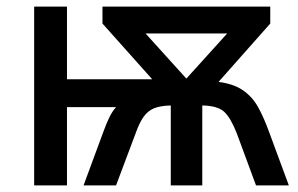

<svg xmlns="http://www.w3.org/2000/svg" viewBox="-20 -559 898 579"><path d="M795 -539V-488L639 -312Q685 -306 713 -286.5Q741 -267 758 -236.5Q775 -206 790 -165L851 0H752L694 -157Q676 -203 656.5 -221.5Q637 -240 590 -241V0H495V-241Q462 -240 443.5 -232Q425 -224 412.5 -206Q400 -188 389 -157L330 0H232L293 -165Q301 -187 310 -205.5Q319 -224 330 -236H182V0H83V-539H182V-320H439L289 -488V-539ZM665 -458H419L542 -322Z"/></svg>

Font: Noto Sans Medium
Style: Regular
Weight: 500
Designer: Monotype Design Team
Foundry: Monotype Imaging Inc.
Version: Version 2.007